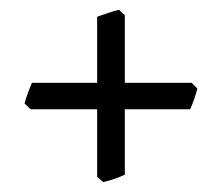

<svg xmlns="http://www.w3.org/2000/svg" viewBox="-20 -469 450 389"><path d="M232.9 -115.2Q223.1 -110.4 211.4 -106.4Q199.7 -102.5 189 -100.1L176.8 -110.8V-247.6H42L29.8 -259.3Q32.2 -269 36.4 -280.3Q40.5 -291.5 44.9 -301.3H176.8V-435.1Q186 -438 198.2 -442.4Q210.4 -446.8 221.2 -449.2L232.9 -438V-301.3H368.2L379.9 -289.6Q377.4 -279.8 373.3 -267.8Q369.1 -255.9 365.2 -247.6H232.9Z"/></svg>

Font: Gentium Plus Viet
Style: Regular
Weight: 400
Designer: J. Victor Gaultney, Annie Olsen, Iska Routamaa, Becca Hirsbrunner
Foundry: SIL International
Version: Version 5.000